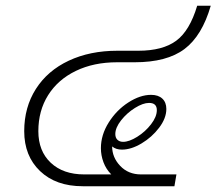

<svg xmlns="http://www.w3.org/2000/svg" viewBox="-20 -646 751 666"><path d="M113 -191Q113 -122 156 -81.5Q199 -41 272 -41H366Q348 -59 339 -83Q330 -107 330 -132Q330 -178 357 -221Q384 -264 425 -290.5Q466 -317 504 -317Q529 -317 543 -304Q557 -291 557 -268Q557 -236 532 -203Q507 -170 471 -148.5Q435 -127 403 -127Q382 -127 369 -138Q369 -100 397 -70.5Q425 -41 469 -41H592L585 0H267Q174 0 119 -52.5Q64 -105 64 -191Q64 -274 104.5 -337.5Q145 -401 218.5 -435.5Q292 -470 387 -470H460Q544 -470 591 -504.5Q638 -539 664 -626H711Q681 -522 620 -476Q559 -430 447 -430H386Q305 -430 243 -400Q181 -370 147 -316Q113 -262 113 -191ZM380 -181Q380 -168 387.5 -161Q395 -154 407 -154Q428 -154 456 -171.5Q484 -189 504 -215Q524 -241 524 -264Q524 -289 497 -289Q476 -289 448 -271.5Q420 -254 400 -228.5Q380 -203 380 -181Z"/></svg>

Font: KoHo Light
Style: Italic
Weight: 300
Italic angle: -10°
Version: Version 1.000; ttfautohint (v1.6)